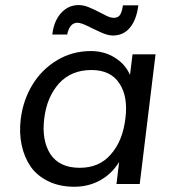

<svg xmlns="http://www.w3.org/2000/svg" viewBox="-20 -711 662 742"><path d="M416 -573.7Q396.5 -573.7 370.1 -585.9Q356.4 -592.3 343.8 -598.1Q331.1 -604 318.4 -610.4Q293 -623 279.3 -623Q249 -623 239.7 -577.6H182.1Q188 -629.4 215.8 -660.2Q243.7 -691.4 283.7 -691.4Q302.7 -691.4 321.8 -683.6Q340.8 -675.8 358.4 -666.7Q376 -657.7 391.6 -649.9Q407.2 -642.1 419.9 -642.1Q435.5 -642.1 443.4 -652.8Q451.2 -663.6 455.1 -690.4H514.6Q507.8 -635.7 482.7 -604.7Q457.5 -573.7 416 -573.7ZM288.1 -62.5Q363.8 -62.5 408.2 -114.3Q454.6 -166.5 464.8 -254.4Q475.1 -338.4 441.4 -388.7Q407.7 -440.4 333.5 -440.4Q255.4 -440.4 208 -388.7Q184.6 -362.3 170.4 -328.9Q156.2 -295.4 150.9 -252.9Q140.6 -168.5 174.8 -115.2Q210 -62.5 288.1 -62.5ZM266.6 10.7Q210.4 10.7 167.2 -10.3Q124 -31.2 98.6 -66.9Q73.7 -103.5 63.7 -150.4Q53.7 -197.3 60.1 -250.5Q69.3 -324.2 105.2 -383.3Q141.1 -442.4 200.2 -478Q259.3 -513.7 331.1 -513.7Q383.8 -513.7 424.3 -487.8Q464.4 -462.9 482.4 -421.4L492.2 -501H581.1L520 0H430.2L440.4 -85.4Q413.1 -40 367.9 -14.6Q322.8 10.7 266.6 10.7Z"/></svg>

Font: Ride
Style: Italic
Weight: 400
Version: Version 3.000